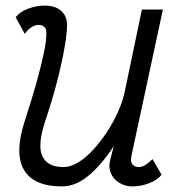

<svg xmlns="http://www.w3.org/2000/svg" viewBox="-20 -652 640 686"><path d="M68.5 -531 36 -590Q50 -609.5 80 -620.8Q110 -632 140 -632Q176.5 -632 197.8 -613.8Q219 -595.5 219.5 -565Q220 -537 211.2 -485.2Q202.5 -433.5 185 -365Q167.5 -296.5 141 -217.5Q113 -132 131.5 -93.5Q150 -55 207 -55Q232 -55 259.5 -71.8Q287 -88.5 313.2 -117.2Q339.5 -146 362.5 -181Q385.5 -216 402.2 -253.8Q419 -291.5 426 -326L487 -618H562L450 -97Q449.5 -93 448.5 -88Q447.5 -83 448 -78.5Q449 -67.5 456.8 -61.2Q464.5 -55 476 -55Q485.5 -55 497 -61.2Q508.5 -67.5 525 -83.5L557 -28Q543.5 -9 513.5 2.5Q483.5 14 453 14Q427.5 14 406.2 1.2Q385 -11.5 375.8 -34Q366.5 -56.5 375 -85.5L386.5 -130Q343.5 -64 297 -25Q250.5 14 201 14Q100 14 65.2 -45.8Q30.5 -105.5 70 -225Q93 -294.5 110.2 -356.2Q127.5 -418 137.2 -465.2Q147 -512.5 145.5 -539Q145 -550.5 137.2 -556.8Q129.5 -563 117 -563Q105 -563 92 -554.5Q79 -546 68.5 -531Z"/></svg>

Font: Victor Mono Thin
Style: Italic
Weight: 100
Italic angle: -12°
Monospace: yes
Designer: Rune Bjørnerås
Version: Version 1.561;gftools[0.9.30]